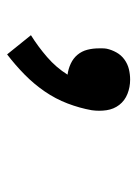

<svg xmlns="http://www.w3.org/2000/svg" viewBox="57 -887 386 540"><g transform="rotate(-90 250.0 -617.0)"><path d="M296 -444Q275 -444 256 -451.5Q237 -459 225 -474.5Q213 -490 210 -510.5Q207 -531 210 -552Q216 -586 229 -620Q242 -654 263 -684.5Q284 -715 310.5 -741Q337 -767 367 -790L421 -723Q389 -703 359.5 -677.5Q330 -652 310 -620Q326 -618 341 -611Q356 -604 366 -592Q376 -580 380 -564.5Q384 -549 384 -532Q384 -527 384 -521.5Q384 -516 383 -510Q380 -496 372.5 -482.5Q365 -469 352.5 -460Q340 -451 325.5 -447.5Q311 -444 296 -444Z"/></g></svg>

Font: iosevka_custom_sans_ss08 XBd
Style: Italic
Weight: 800
Italic angle: -10°
Designer: Belleve Invis
Foundry: Belleve Invis
Version: Version 10.3.0; ttfautohint (v1.8.3)